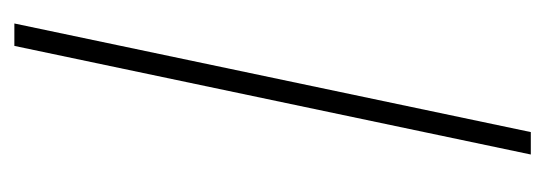

<svg xmlns="http://www.w3.org/2000/svg" viewBox="-272 -398 777 274"><g transform="rotate(-90 117.0 -261.5)"><path d="M220 -630 65 107H33L188 -630Z"/></g></svg>

Font: Arapey
Style: Italic
Weight: 400
Italic angle: -12°
Designer: Eduardo Rodriguez Tunni
Foundry: Eduardo Rodriguez Tunni
Version: Version 3.000